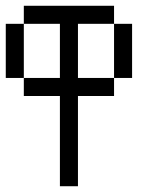

<svg xmlns="http://www.w3.org/2000/svg" viewBox="-20 -645 540 665"><path d="M375 -562.5H250V-375H375V-312.5H250V0H187.5V-312.5H62.5V-375H187.5V-562.5H62.5V-625H375ZM0 -562.5H62.5V-375H0ZM375 -562.5H437.5V-375H375Z"/></svg>

Font: 寒蝉点阵体 16px
Style: Regular
Weight: 400
Designer: Designed by Warren2060
Foundry: ChillType
Version: Version 1.000